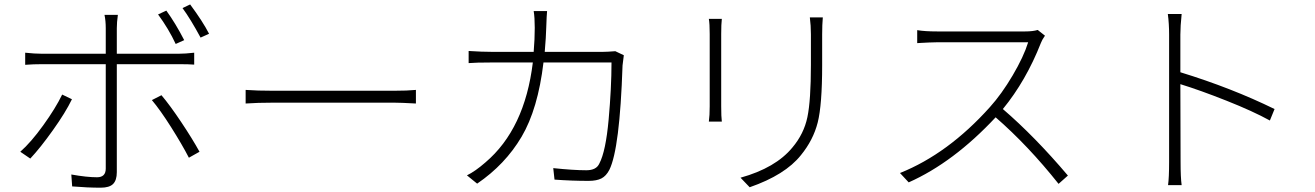

<svg xmlns="http://www.w3.org/2000/svg" viewBox="-20 -828 6040 882"><path d="M826.2 -643.6 787.1 -626Q754.9 -695.3 706.1 -761.7L744.1 -779.3Q787.1 -719.7 826.2 -643.6ZM265.6 -393.6 310.5 -372.1Q281.2 -311.5 223.1 -230Q165 -148.4 119.1 -99.6L73.2 -130.9Q122.1 -173.8 178.7 -252.4Q235.4 -331.1 265.6 -393.6ZM800.8 -533.2H516.6V-37.1Q516.6 0 499.5 17.1Q482.4 34.2 442.4 34.2Q381.8 34.2 311.5 28.3L307.6 -26.4Q378.9 -13.7 425.8 -13.7Q465.8 -13.7 465.8 -53.7V-533.2H173.8Q133.8 -533.2 95.7 -530.3V-585.9Q139.6 -581.1 172.9 -581.1H465.8V-698.2Q465.8 -732.4 460 -759.8H521.5Q516.6 -725.6 516.6 -698.2V-581.1H799.8Q831.1 -581.1 872.1 -585.9V-531.2Q847.7 -533.2 800.8 -533.2ZM677.7 -368.2 721.7 -390.6Q760.7 -344.7 812.5 -267.1Q864.3 -189.5 896.5 -130.9L847.7 -103.5Q816.4 -164.1 766.1 -243.7Q715.8 -323.2 677.7 -368.2ZM818.4 -791 853.5 -807.6Q912.1 -728.5 940.4 -672.9L901.4 -655.3Q855.5 -740.2 818.4 -791Z M1108.4 -352.5V-415Q1161.1 -411.1 1235.4 -411.1H1789.1Q1851.6 -411.1 1890.6 -415V-352.5Q1820.3 -356.4 1790 -356.4H1235.4Q1163.1 -356.4 1108.4 -352.5Z M2806.6 -592.8 2845.7 -574.2Q2841.8 -547.9 2839.8 -527.3Q2827.1 -144.5 2779.3 -47.9Q2764.6 -19.5 2742.7 -8.3Q2720.7 2.9 2683.6 2.9Q2607.4 2.9 2527.3 -2.9L2521.5 -55.7Q2614.3 -45.9 2673.8 -45.9Q2719.7 -45.9 2733.4 -77.1Q2762.7 -132.8 2775.9 -278.8Q2789.1 -424.8 2789.1 -541H2476.6Q2451.2 -327.1 2376 -199.7Q2300.8 -72.3 2171.9 15.6L2125 -22.5Q2163.1 -41 2210 -82Q2390.6 -235.4 2427.7 -541H2239.3Q2165 -541 2132.8 -538.1V-593.8Q2195.3 -589.8 2238.3 -589.8H2431.6Q2436.5 -648.4 2436.5 -700.2Q2436.5 -748 2431.6 -777.3H2493.2Q2491.2 -758.8 2489.3 -701.2Q2488.3 -659.2 2482.4 -589.8H2750Q2768.6 -589.8 2806.6 -592.8Z M3236.3 -741.2H3295.9Q3293 -716.8 3293 -671.9V-339.8Q3293 -291 3295.9 -269.5H3236.3Q3240.2 -296.9 3240.2 -339.8V-671.9Q3240.2 -718.8 3236.3 -741.2ZM3700.2 -748H3759.8Q3756.8 -714.8 3756.8 -669.9V-529.3Q3756.8 -345.7 3736.3 -265.1Q3715.8 -184.6 3659.2 -115.2Q3586.9 -24.4 3423.8 32.2L3381.8 -11.7Q3543 -56.6 3620.1 -150.4Q3672.9 -212.9 3689 -290Q3705.1 -367.2 3705.1 -530.3V-669.9Q3705.1 -710.9 3700.2 -748Z M4747.1 -690.4 4780.3 -664.1Q4766.6 -644.5 4761.7 -630.9Q4693.4 -457 4586.9 -327.1Q4733.4 -201.2 4885.7 -21.5L4842.8 16.6Q4703.1 -159.2 4553.7 -289.1Q4360.4 -82 4154.3 9.8L4114.3 -33.2Q4335.9 -122.1 4527.3 -335.9Q4581.1 -395.5 4631.8 -481.4Q4682.6 -567.4 4703.1 -633.8H4284.2Q4269.5 -633.8 4248 -632.8Q4226.6 -631.8 4210.4 -630.9Q4194.3 -629.9 4193.4 -629.9V-689.5Q4228.5 -683.6 4284.2 -683.6H4689.5Q4724.6 -683.6 4747.1 -690.4Z M5835 -327.1 5813.5 -274.4Q5735.4 -317.4 5614.7 -365.2Q5494.1 -413.1 5402.3 -441.4L5403.3 -84Q5403.3 -12.7 5408.2 22.5H5345.7Q5350.6 -11.7 5350.6 -84V-668.9Q5350.6 -719.7 5344.7 -763.7H5408.2Q5402.3 -707 5402.3 -668.9V-496.1Q5637.7 -423.8 5835 -327.1Z"/></svg>

Font: Gen Shin Gothic Light
Style: Regular
Weight: 200
Designer: [Source Han Sans]
Ryoko NISHIZUKA  (kana & ideographs); Paul D. Hunt (Latin, Greek & Cyrillic); Wenlong ZHANG  (bopomofo
Version: Version 1.002.20150607